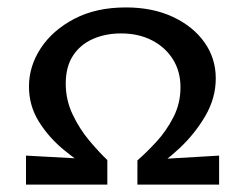

<svg xmlns="http://www.w3.org/2000/svg" viewBox="-20 -497 659 517"><path d="M269 -66V0H50V-78ZM306 -407Q264 -407 230 -392Q196 -377 176.5 -347Q157 -317 157 -272Q157 -228 175.5 -189Q194 -150 220 -119Q246 -88 269 -66L237 -34Q194 -59 153 -92.5Q112 -126 85 -169Q58 -212 58 -264Q58 -319 90 -367.5Q122 -416 180.5 -446.5Q239 -477 319 -477Q391 -477 445.5 -451.5Q500 -426 530.5 -383Q561 -340 561 -286Q561 -233 533 -185Q505 -137 464 -98.5Q423 -60 382 -35L350 -65Q373 -85 400 -114Q427 -143 446.5 -180.5Q466 -218 466 -262Q466 -305 445.5 -337.5Q425 -370 389 -388.5Q353 -407 306 -407ZM350 -65 570 -78V0H350Z"/></svg>

Font: Ysabeau SC SemiBold
Style: Regular
Weight: 600
Designer: Christian Thalmann (Catharsis Fonts)
Version: Version 2.001;gftools[0.9.30]; featfreeze: smcp